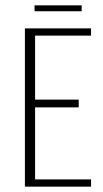

<svg xmlns="http://www.w3.org/2000/svg" viewBox="-20 -697 386 717"><path d="M73 0V-591H320V-564H111V-325H274V-296H111V-27H320V0ZM109 -655V-677H285V-655Z"/></svg>

Font: Alumni Sans ExtraLight
Style: Regular
Weight: 250
Version: Version 1.018